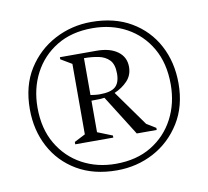

<svg xmlns="http://www.w3.org/2000/svg" viewBox="-62 -833 690 636"><g transform="rotate(-10 283.0 -514.5)"><path d="M283 -265Q205 -265 149 -298Q93 -331 63 -387.5Q33 -444 33 -514Q33 -593 68 -648.5Q103 -704 160 -734Q217 -764 283 -764Q361 -764 417 -731Q473 -698 503 -641.5Q533 -585 533 -514Q533 -437 498 -381Q463 -325 406.5 -295Q350 -265 283 -265ZM283 -287Q353 -287 403 -317.5Q453 -348 480 -399.5Q507 -451 507 -515Q507 -586 477.5 -637Q448 -688 397.5 -715.5Q347 -743 283 -743Q213 -743 163 -712.5Q113 -682 86 -630.5Q59 -579 59 -515Q59 -444 89 -393Q119 -342 169.5 -314.5Q220 -287 283 -287ZM161 -374V-382L198 -401V-638L161 -660V-667H284Q329 -667 355 -648Q381 -629 381 -596Q381 -568 363 -549Q345 -530 319 -519L404 -400L435 -381V-374H368L283 -509Q277 -508 268.5 -507.5Q260 -507 239 -507V-401L289 -381V-374ZM270 -523Q307 -523 322.5 -536.5Q338 -550 338 -581Q338 -612 324 -626.5Q310 -641 287.5 -645.5Q265 -650 239 -650V-526Q246 -525 254 -524Q262 -523 270 -523Z"/></g></svg>

Font: Ancizar Serif Light
Style: Regular
Weight: 300
Designer: Cesar Puertas, Viviana Monsalve, Julian Moncada, Julian Prieto, Jose Castro, Felipe Aragon, Mariel Hernandez, Sara Alarc
Version: Version 8.100